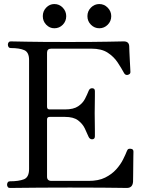

<svg xmlns="http://www.w3.org/2000/svg" viewBox="-20 -931 724 951"><path d="M29 0Q22 0 18.5 -5Q15 -10 15 -16Q15 -23 18.5 -28Q22 -33 29 -33Q73 -33 98.5 -43Q124 -53 124 -94V-634Q124 -672 100.5 -682.5Q77 -693 33 -693Q26 -693 22.5 -698Q19 -703 19 -710Q19 -716 22.5 -721Q26 -726 33 -726Q41 -726 112 -724.5Q183 -723 317 -723Q445 -723 515.5 -724.5Q586 -726 593 -726Q619 -726 620 -702Q620 -693 621 -673.5Q622 -654 623 -632.5Q624 -611 625 -594.5Q626 -578 626 -574Q626 -563 612 -560Q600 -558 594 -570Q581 -594 562.5 -622Q544 -650 513.5 -670Q483 -690 433 -690H234Q213 -690 213 -670V-402Q213 -389 226 -389H302Q344 -389 367 -404.5Q390 -420 401 -441.5Q412 -463 419 -481Q424 -494 436 -494Q450 -494 450 -480Q450 -473 450 -454Q450 -435 449.5 -412.5Q449 -390 449 -370Q449 -351 449.5 -327Q450 -303 450 -283.5Q450 -264 450 -256Q450 -241 436 -241Q424 -241 418 -255Q411 -272 400 -295Q389 -318 366.5 -335Q344 -352 302 -352H226Q213 -352 213 -339V-56Q213 -35 235 -35H419Q468 -35 501 -51.5Q534 -68 555.5 -92Q577 -116 589.5 -141Q602 -166 609 -184Q612 -192 617.5 -193.5Q623 -195 628 -194Q641 -193 641 -180Q641 -176 640.5 -156Q640 -136 640 -110Q640 -84 639.5 -62Q639 -40 639 -31Q637 0 608 0Q602 0 573 -0.5Q544 -1 484.5 -1.5Q425 -2 326 -2Q243 -2 178.5 -1.5Q114 -1 75 -0.5Q36 0 29 0ZM472 -791Q448 -791 430.5 -808.5Q413 -826 413 -851Q413 -876 430.5 -893.5Q448 -911 472 -911Q496 -911 513.5 -893Q531 -875 531 -851Q531 -826 513.5 -808.5Q496 -791 472 -791ZM249 -791Q226 -791 209 -808.5Q192 -826 192 -851Q192 -876 209 -893.5Q226 -911 249 -911Q274 -911 291 -893Q308 -875 308 -851Q308 -826 291 -808.5Q274 -791 249 -791Z"/></svg>

Font: TsukuhouMincho
Style: Regular
Weight: 400
Designer: Iose
Foundry: Typographish
Version: Version 1.001; ttfautohint (v1.8.3)